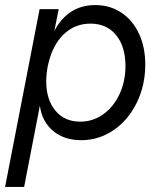

<svg xmlns="http://www.w3.org/2000/svg" viewBox="-27 -536 638 756"><path d="M130 -120 68 200H-7L129 -500H204L187 -414Q213 -464 253.5 -490Q294 -516 348 -516Q406 -516 450.5 -486.5Q495 -457 520 -404Q545 -351 545 -282Q545 -200 511.5 -131.5Q478 -63 420 -23.5Q362 16 293 16Q225 16 181.5 -21Q138 -58 130 -120ZM155 -216Q155 -144 191 -100.5Q227 -57 289 -57Q339 -57 379.5 -86Q420 -115 443.5 -165Q467 -215 467 -276Q467 -353 430 -398Q393 -443 329 -443Q266 -443 221.5 -398.5Q177 -354 161 -275Q155 -244 155 -216Z"/></svg>

Font: MedMera Sans
Style: Italic
Weight: 400
Italic angle: -11°
Designer: Kasper Nordkvist
Foundry: UNCUT.wtf
Version: Version 1.300